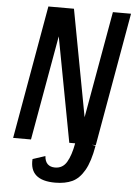

<svg xmlns="http://www.w3.org/2000/svg" viewBox="-62 -771 730 1039"><g transform="rotate(5 303.5 -252.0)"><path d="M158 -725H297L405.5 -145L508.5 -725H607L479 0H457L478 3.5Q463 90.5 435.5 138.2Q408 186 369.8 203.8Q331.5 221.5 277 221.5Q136.5 221.5 144.5 105L212.5 82.5Q214.5 111.5 229.2 125.8Q244 140 269.5 140Q311 140 333 103.2Q355 66.5 367 0H335L228 -569L127 0H30Z"/></g></svg>

Font: JuliaMono Medium
Style: Italic
Weight: 500
Italic angle: -9°
Monospace: yes
Designer: cormullion
Foundry: corm
Version: Version 0.054; ttfautohint (v1.8.4)